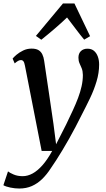

<svg xmlns="http://www.w3.org/2000/svg" viewBox="-62 -835 610 1104"><path d="M81.5 -457Q78 -476 72.5 -482.8Q67 -489.5 58.5 -489.5Q50 -489.5 41.8 -484.8Q33.5 -480 22.5 -470.5L10.5 -498Q16.5 -506 32.5 -519.8Q48.5 -533.5 71 -544.5Q93.5 -555.5 119.5 -555.5Q144.5 -555.5 159 -547Q173.5 -538.5 181.2 -522.8Q189 -507 192 -485Q198.5 -441 205.2 -395.5Q212 -350 218.8 -304.2Q225.5 -258.5 232.2 -212.8Q239 -167 245.5 -122L260.5 -5.5L318.5 -119.5Q339 -162 356.5 -199.8Q374 -237.5 387 -272Q400 -306.5 407.2 -339.2Q414.5 -372 414.5 -404Q414 -427 407.8 -442.2Q401.5 -457.5 395.2 -471.2Q389 -485 389 -503.5Q389 -527.5 403.2 -541.2Q417.5 -555 441 -555Q463.5 -555 478 -543Q492.5 -531 500.2 -510.5Q508 -490 508 -464Q508 -416 493.2 -367Q478.5 -318 455.5 -270Q432.5 -222 408.5 -176Q391 -140.5 372.2 -105Q353.5 -69.5 334.5 -35.8Q315.5 -2 297 28.5Q278.5 59 261.8 85.2Q245 111.5 230.5 132Q207.5 168 180.5 194.2Q153.5 220.5 121.2 234.8Q89 249 48.5 249Q24 249 -2.5 243.5Q-29 238 -42.5 230L-16 150.5Q-6.5 158.5 16 168.2Q38.5 178 68.5 178Q97 178 125.5 162.5Q154 147 182.2 115Q210.5 83 238 33H177.5ZM175.5 -606.5 144.5 -628.5 300 -815H366L456 -627L422 -607Q397 -637 373.2 -669Q349.5 -701 323.5 -734.5Q289.5 -702 252.2 -670Q215 -638 175.5 -606.5Z"/></svg>

Font: Merriweather 48pt Medium
Style: Italic
Weight: 500
Italic angle: -7.8°
Version: Version 2.101